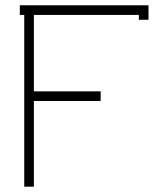

<svg xmlns="http://www.w3.org/2000/svg" viewBox="-20 -699 611 719"><path d="M70.8 -643.1H54.2V-679.2H536.1V-625H500V-643.1H106.9V-356.9H356.9V-320.8H106.9V0H70.8Z"/></svg>

Font: Rawengulk
Style: Regular
Weight: 400
Version: Version 0.92